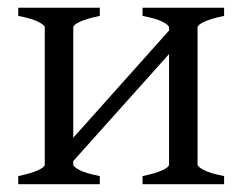

<svg xmlns="http://www.w3.org/2000/svg" viewBox="-20 -474 623 494"><path d="M346.7 0V-21Q379.9 -27.8 397.5 -35.9Q415 -43.9 415 -50.8V-335L168.5 -59.6V-50.8Q168.5 -44.9 184.8 -36.4Q201.2 -27.8 236.8 -21V0H26.9V-21Q60.1 -27.8 77.6 -35.9Q95.2 -43.9 95.2 -50.8V-403.3Q95.2 -409.2 78.9 -417.7Q62.5 -426.3 26.9 -433.1V-454.1H236.8V-433.1Q203.6 -426.3 186 -418.2Q168.5 -410.2 168.5 -403.3V-119.6L415 -395.5V-403.3Q415 -409.2 398.7 -417.7Q382.3 -426.3 346.7 -433.1V-454.1H556.6V-433.1Q523.4 -426.3 505.9 -418.2Q488.3 -410.2 488.3 -403.3V-50.8Q488.3 -44.9 504.6 -36.4Q521 -27.8 556.6 -21V0Z"/></svg>

Font: Noto Serif Devanagari
Style: Bold
Weight: 700
Designer: Monotype Design Team
Foundry: Monotype Imaging Inc.
Version: Version 1.01